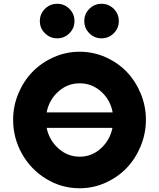

<svg xmlns="http://www.w3.org/2000/svg" viewBox="-20 -986 845 1021"><path d="M219 -809.1Q191.9 -835.9 191.9 -874Q191.9 -912.1 219 -939Q246.1 -965.8 284.2 -965.8Q322.3 -965.8 349.1 -939Q376 -912.1 376 -874Q376 -835.9 349.1 -809.1Q322.3 -782.2 284.2 -782.2Q246.1 -782.2 219 -809.1ZM455.1 -809.1Q428.2 -835.9 428.2 -874Q428.2 -912.1 455.1 -939Q481.9 -965.8 520 -965.8Q558.1 -965.8 585 -939Q611.8 -912.1 611.8 -874Q611.8 -835.9 585 -809.1Q558.1 -782.2 520 -782.2Q481.9 -782.2 455.1 -809.1ZM49.8 -349.1Q49.8 -421.9 77.6 -488.5Q105.5 -555.2 152.8 -604Q200.2 -652.8 265.9 -681.9Q331.5 -710.9 403.8 -710.9Q476.1 -710.9 541.5 -681.9Q606.9 -652.8 653.8 -604Q700.7 -555.2 728.3 -488.5Q755.9 -421.9 755.9 -349.1Q755.9 -276.4 728.3 -209.2Q700.7 -142.1 653.8 -93Q606.9 -43.9 541.5 -14.4Q476.1 15.1 403.8 15.1Q307.6 15.1 225.8 -34.7Q144 -84.5 96.9 -168.2Q49.8 -252 49.8 -349.1ZM228 -306.2Q241.7 -240.2 290.8 -196.5Q339.8 -152.8 403.8 -152.8Q467.8 -152.8 516.1 -196.5Q564.5 -240.2 578.1 -306.2ZM228 -388.2H579.1Q566.9 -455.1 517.8 -499Q468.8 -543 403.8 -543Q338.9 -543 290 -499Q241.2 -455.1 228 -388.2Z"/></svg>

Font: Hussar Preview
Style: Bold
Weight: 700
Foundry: Cannot Into Space Fonts, PlusOne Fonts
Version: Version 2.29RC2 "Millennial"